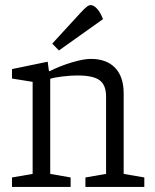

<svg xmlns="http://www.w3.org/2000/svg" viewBox="-20 -733 609 753"><path d="M27 0V-37L108 -51V-412L27 -425V-462L167 -491L172 -454H175Q217 -475 262.5 -488.5Q308 -502 336 -502Q398 -502 431.5 -467Q465 -432 465 -367V-51L546 -37V0H315V-37L396 -51V-355Q396 -399 371 -418Q346 -437 284 -437Q256 -437 224 -433Q192 -429 177 -424V-51L257 -37V0ZM211 -535 185 -562 297 -684Q310 -698 319 -705.5Q328 -713 336 -713Q347 -713 360 -699.5Q373 -686 384 -658Z"/></svg>

Font: Faustina Light
Style: Regular
Weight: 300
Designer: Alfonso Garcia
Foundry: http://www.omnibus-type.com
Version: Version 1.200